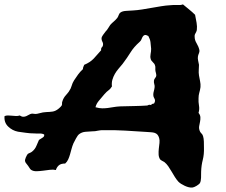

<svg xmlns="http://www.w3.org/2000/svg" viewBox="-126 -762 1020 866"><path d="M168 -24.4Q148.4 -24.4 139.2 -16.1Q129.9 -7.8 126 4.9Q114.3 2 99.1 3.9Q84 5.9 68.8 7.8Q53.7 9.8 39.6 10.3Q25.4 10.7 15.6 4.9Q10.7 2 7.8 -3.4Q4.9 -8.8 1 -13.7Q-2.9 -19.5 -7.3 -24.4Q-11.7 -29.3 -12.7 -34.2Q-14.6 -40 -9.8 -51.3Q-4.9 -62.5 -1 -67.4Q2.9 -70.3 8.3 -72.3Q13.7 -74.2 18.6 -78.1Q32.2 -88.9 38.6 -105Q44.9 -121.1 49.8 -130.9Q56.6 -135.7 65.9 -141.1Q75.2 -146.5 73.2 -155.3Q64.5 -160.2 52.7 -159.7Q41 -159.2 29.3 -160.2Q9.8 -160.2 -9.8 -163.1Q-29.3 -166 -44.9 -168Q-70.3 -172.9 -89.4 -191.4Q-108.4 -210 -105.5 -238.3Q-98.6 -241.2 -90.3 -241.2Q-82 -241.2 -72.8 -240.2Q-63.5 -239.3 -54.2 -238.8Q-44.9 -238.3 -37.1 -241.2Q-28.3 -235.4 -21 -235.4Q-13.7 -235.4 -7.3 -238.3Q-1 -241.2 4.9 -244.6Q10.7 -248 15.6 -249Q20.5 -250 24.4 -249Q28.3 -248 33.2 -248Q41 -248 48.8 -250.5Q56.6 -252.9 67.4 -254.9Q82 -256.8 97.7 -257.3Q113.3 -257.8 124 -262.7Q130.9 -265.6 139.6 -272.9Q148.4 -280.3 152.3 -286.1Q154.3 -291 153.8 -295.4Q153.3 -299.8 155.3 -304.7Q160.2 -321.3 172.4 -334Q184.6 -346.7 192.4 -362.3Q195.3 -370.1 196.8 -374Q198.2 -377.9 199.2 -380.9Q200.2 -383.8 201.7 -387.7Q203.1 -391.6 208 -399.4Q216.8 -413.1 226.1 -425.8Q235.4 -438.5 248 -450.2Q248 -456.1 250 -460.4Q252 -464.8 253.9 -469.7Q280.3 -480.5 296.9 -498Q313.5 -515.6 330.1 -535.2Q329.1 -544.9 334 -549.3Q338.9 -553.7 338.9 -563.5Q338.9 -568.4 335.4 -574.7Q332 -581.1 332 -587.9Q332 -595.7 338.4 -604Q344.7 -612.3 349.6 -619.1Q357.4 -627 361.8 -634.8Q366.2 -642.6 371.1 -649.4Q378.9 -658.2 387.2 -665Q395.5 -671.9 403.3 -681.6Q407.2 -687.5 409.7 -694.8Q412.1 -702.1 418 -706.1Q426.8 -711.9 442.4 -712.9Q458 -713.9 473.6 -714.8Q492.2 -715.8 514.2 -719.2Q536.1 -722.7 558.1 -726.6Q580.1 -730.5 601.1 -733.9Q622.1 -737.3 639.6 -738.3Q657.2 -740.2 673.3 -739.3Q689.5 -738.3 699.2 -742.2Q712.9 -730.5 727.1 -719.2Q741.2 -708 753.9 -695.3Q757.8 -675.8 760.7 -659.2Q763.7 -642.6 761.7 -626Q759.8 -618.2 755.4 -611.3Q751 -604.5 752 -595.7Q752 -581.1 760.7 -566.9Q769.5 -552.7 773.4 -536.1Q774.4 -528.3 771 -521Q767.6 -513.7 766.6 -505.9Q765.6 -498 767.6 -488.8Q769.5 -479.5 771.5 -469.7Q771.5 -458 770.5 -446.3Q769.5 -434.6 771.5 -421.9Q773.4 -409.2 776.4 -396Q779.3 -382.8 778.3 -369.1Q776.4 -355.5 772.9 -343.8Q769.5 -332 769.5 -319.3Q768.6 -301.8 771.5 -285.6Q774.4 -269.5 769.5 -252.9Q777.3 -243.2 777.8 -233.4Q778.3 -223.6 776.4 -213.9Q774.4 -204.1 772.5 -193.8Q770.5 -183.6 774.4 -172.9Q776.4 -166 782.2 -160.6Q788.1 -155.3 790 -147.5Q793 -137.7 793.5 -123.5Q793.9 -109.4 793.9 -96.7Q794.9 -65.4 788.6 -41Q782.2 -16.6 781.2 11.7Q781.2 24.4 780.8 40Q780.3 55.7 775.4 64.5Q770.5 70.3 759.8 76.7Q749 83 741.2 84Q726.6 85 707.5 76.2Q688.5 67.4 678.7 57.6Q669.9 47.9 662.6 36.1Q655.3 24.4 647.9 11.7Q640.6 -1 632.8 -12.2Q625 -23.4 615.2 -31.2Q610.4 -34.2 604.5 -37.1Q598.6 -40 595.7 -43.9Q589.8 -53.7 589.4 -65.9Q588.9 -78.1 590.3 -91.3Q591.8 -104.5 593.3 -117.2Q594.7 -129.9 591.8 -139.6Q588.9 -149.4 584 -154.8Q579.1 -160.2 571.8 -162.6Q564.5 -165 555.2 -165.5Q545.9 -166 533.2 -167Q487.3 -169.9 438.5 -172.9Q389.6 -175.8 338.9 -174.8Q328.1 -174.8 323.2 -173.8Q318.4 -172.9 314.5 -172.4Q310.5 -171.9 306.6 -170.9Q302.7 -169.9 293.9 -169.9Q274.4 -168.9 258.8 -167.5Q243.2 -166 231.4 -157.2Q224.6 -152.3 216.8 -137.7Q209 -123 205.1 -115.2Q200.2 -103.5 196.8 -90.8Q193.4 -78.1 189.9 -65.9Q186.5 -53.7 181.6 -43Q176.8 -32.2 168 -24.4ZM416 -282.2Q449.2 -283.2 480 -283.7Q510.7 -284.2 538.1 -286.1Q542 -288.1 545.4 -289.1Q548.8 -290 556.6 -288.1Q556.6 -293 561.5 -293.5Q566.4 -293.9 569.3 -295.9Q573.2 -302.7 573.2 -307.1Q573.2 -311.5 571.8 -314.9Q570.3 -318.4 567.9 -322.8Q565.4 -327.1 565.4 -335Q565.4 -342.8 567.9 -351.1Q570.3 -359.4 571.3 -368.2Q572.3 -375 569.8 -382.8Q567.4 -390.6 568.4 -398.4Q569.3 -405.3 574.2 -410.6Q579.1 -416 579.1 -422.9Q579.1 -426.8 577.6 -431.6Q576.2 -436.5 575.2 -441.4Q574.2 -448.2 574.7 -455.1Q575.2 -461.9 573.2 -466.8Q571.3 -474.6 563.5 -481.4Q555.7 -488.3 553.7 -496.1Q550.8 -505.9 553.2 -518.1Q555.7 -530.3 555.7 -542Q554.7 -558.6 552.7 -572.3Q550.8 -585.9 543 -599.6Q532.2 -605.5 526.9 -604Q521.5 -602.5 518.1 -597.2Q514.6 -591.8 512.2 -585Q509.8 -578.1 503.9 -573.2Q477.5 -549.8 462.9 -525.9Q448.2 -502 426.8 -473.6Q418 -462.9 408.7 -452.1Q399.4 -441.4 392.1 -428.7Q384.8 -416 380.9 -402.3Q377 -388.7 378.9 -372.1Q374 -364.3 370.6 -360.8Q367.2 -357.4 363.3 -354.5Q359.4 -351.6 355 -347.7Q350.6 -343.8 344.7 -336.9Q334 -323.2 321.3 -309.1Q308.6 -294.9 304.7 -278.3Q322.3 -273.4 335 -273.4Q347.7 -273.4 359.9 -274.9Q372.1 -276.4 385.3 -278.8Q398.4 -281.2 416 -282.2Z"/></svg>

Font: Trade Winds
Style: Regular
Weight: 400
Designer: Squid
Foundry: Font Diner, Inc DBA Sideshow
Version: Version 1.000